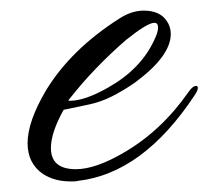

<svg xmlns="http://www.w3.org/2000/svg" viewBox="-20 -334 393 362"><path d="M112 8Q83 8 61 -6Q32 -26 32 -64Q32 -105 67 -164Q114 -241 205 -299Q228 -314 251 -314Q281 -314 294 -295Q302 -284 302 -270Q302 -228 234 -178Q214 -164 191.5 -152.5Q169 -141 143 -136L100 -127Q76 -84 76 -55Q76 -15 123 -15Q160 -15 213 -46Q284 -87 335 -160Q343 -172 350 -172Q353 -172 353 -168Q353 -163 346 -153Q249 -7 127 7Q123 8 119.5 8Q116 8 112 8ZM112 -144Q140 -144 184 -169Q246 -204 271 -259Q278 -273 278 -282Q278 -291 271 -291Q258 -291 218 -259Q189 -234 161.5 -205.5Q134 -177 109 -145Q108 -144 112 -144Z"/></svg>

Font: Ephesis
Style: Regular
Weight: 400
Designer: Robert E. Leuschke
Foundry: Robert E. Leuschke
Version: Version 1.010; ttfautohint (v1.8.3)